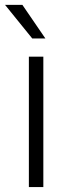

<svg xmlns="http://www.w3.org/2000/svg" viewBox="-35 -758 277 778"><path d="M140.6 0H82V-528.3H140.6ZM148.9 -602.1H95.7L-14.6 -738.3H55.7Z"/></svg>

Font: Melbourne
Style: Light
Weight: 300
Designer: Google
Version: Version 2.000980; 2014